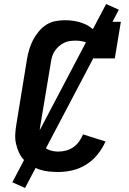

<svg xmlns="http://www.w3.org/2000/svg" viewBox="-20 -843 640 950"><path d="M268 8Q244 8 220.5 5.5Q197 3 174.5 -4.5Q152 -12 133 -23.5Q114 -35 98.5 -51.5Q83 -68 73.5 -89Q64 -110 59 -133Q54 -156 55.5 -180Q57 -204 61 -228L114 -553Q118 -576 125 -599.5Q132 -623 143.5 -645Q155 -667 171.5 -687Q188 -707 209 -720.5Q230 -734 254.5 -738.5Q279 -743 302 -743Q326 -743 349.5 -739Q373 -735 394 -726.5Q415 -718 433 -704Q451 -690 463 -671L473 -735H578L548 -554H443Q447 -573 442 -591.5Q437 -610 424 -621.5Q411 -633 392.5 -637.5Q374 -642 355 -642Q341 -642 326 -640Q311 -638 297.5 -631.5Q284 -625 272 -614.5Q260 -604 251.5 -591.5Q243 -579 238.5 -565Q234 -551 232 -536L178 -212Q174 -189 176 -166Q178 -143 190.5 -125.5Q203 -108 224 -100.5Q245 -93 268 -93Q287 -93 306.5 -98Q326 -103 342.5 -114.5Q359 -126 371 -142.5Q383 -159 391 -178L502 -143Q487 -109 463 -79Q439 -49 407 -29Q375 -9 339.5 -0.5Q304 8 268 8ZM104 87 41 59 505 -823 568 -795Z"/></svg>

Font: Iosevka Curly Slab Extended
Style: Bold Italic
Weight: 700
Width: 7
Italic angle: -9°
Monospace: yes
Designer: Belleve Invis
Foundry: Belleve Invis
Version: Version 11.0.0; ttfautohint (v1.8.3)